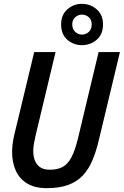

<svg xmlns="http://www.w3.org/2000/svg" viewBox="-20 -964 644 999"><path d="M223 15Q161 15 121 -9.5Q81 -34 62 -76.5Q43 -119 43 -172Q43 -192 45.5 -213Q48 -234 53 -257L158 -693H269L165 -258Q160 -236 156.5 -216Q153 -196 153 -178Q153 -151 161.5 -129Q170 -107 188.5 -94Q207 -81 240 -81Q278 -81 304.5 -94.5Q331 -108 350.5 -143.5Q370 -179 386 -245L493 -693H604L494 -234Q480 -175 460.5 -129Q441 -83 411 -51Q381 -19 335.5 -2Q290 15 223 15ZM406 -729Q363 -729 330.5 -757Q298 -785 298 -837Q298 -887 330.5 -915.5Q363 -944 406 -944Q450 -944 483 -915.5Q516 -887 516 -837Q516 -785 483 -757Q450 -729 406 -729ZM406 -784Q427 -784 442 -798Q457 -812 457 -837Q457 -861 442 -874.5Q427 -888 406 -888Q387 -888 371.5 -874.5Q356 -861 356 -837Q356 -812 371.5 -798Q387 -784 406 -784Z"/></svg>

Font: Ubuntu Sans Mono Medium
Style: Italic
Weight: 500
Italic angle: -13.5°
Monospace: yes
Designer: Dalton Maag Ltd
Foundry: Dalton Maag Ltd
Version: Version 1.006